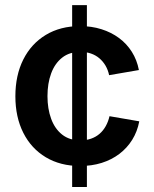

<svg xmlns="http://www.w3.org/2000/svg" viewBox="-20 -748 616 768"><path d="M268.6 0V-727.5H327.6V0ZM300.3 -84Q221.7 -84 163.3 -118.9Q105 -153.8 73.2 -216.8Q41.5 -279.8 41.5 -362.8Q41.5 -446.8 73.2 -510Q105 -573.2 163.3 -608.4Q221.7 -643.6 300.3 -643.6Q346.7 -643.6 386 -631.1Q425.3 -618.7 456.1 -595.9Q486.8 -573.2 507.3 -540.8Q527.8 -508.3 535.6 -467.8L416.5 -447.3Q412.1 -468.3 402.1 -485.4Q392.1 -502.4 377.4 -514.9Q362.8 -527.3 343.8 -533.9Q324.7 -540.5 301.8 -540.5Q257.8 -540.5 228.5 -517.3Q199.2 -494.1 184.6 -454.3Q169.9 -414.6 169.9 -363.3Q169.9 -313 184.6 -272.9Q199.2 -232.9 228.5 -209.7Q257.8 -186.5 301.8 -186.5Q325.2 -186.5 344.5 -193.4Q363.8 -200.2 378.4 -212.9Q393.1 -225.6 403.1 -243.7Q413.1 -261.7 418 -283.2L537.1 -262.7Q529.3 -221.7 508.8 -188.7Q488.3 -155.8 457.3 -132.3Q426.3 -108.9 386.7 -96.4Q347.2 -84 300.3 -84Z"/></svg>

Font: Inter 17pt SemiBold
Style: Regular
Weight: 600
Version: Version 4.001;git-66647c0bb